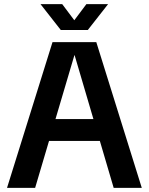

<svg xmlns="http://www.w3.org/2000/svg" viewBox="-20 -909 720 929"><path d="M14 0 234 -705H446L666 0H530L341 -642H340L150 0ZM175 -227V-333H505V-227ZM274 -764 176 -889H281L365 -777H314L398 -889H503L405 -764Z"/></svg>

Font: TikTok Sans 24pt SemiBold
Style: Regular
Weight: 600
Version: Version 4.000